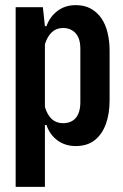

<svg xmlns="http://www.w3.org/2000/svg" viewBox="-20 -561 479 748"><path d="M41 167V-533H147L155 -459H161Q174 -496 204 -518.5Q234 -541 275 -541Q309 -541 333.5 -527.5Q358 -514 374.5 -490.5Q391 -467 399 -434Q407 -401 407 -362V-171Q407 -118 392.5 -78Q378 -38 349 -15Q320 8 275 8Q234 8 204 -14Q174 -36 161 -74H155V167ZM226 -81Q246 -81 261.5 -90Q277 -99 285 -117.5Q293 -136 293 -162V-371Q293 -398 285 -415.5Q277 -433 261.5 -442.5Q246 -452 226 -452Q200 -452 182.5 -436Q165 -420 155 -389V-144Q165 -112 182.5 -96.5Q200 -81 226 -81Z"/></svg>

Font: Hubot Sans Condensed SemiBold
Style: Regular
Weight: 600
Width: 3
Designer: Deni Anggara
Foundry: GitHub, Inc., Subsidiary of Microsoft Corporation
Version: Version 2.000